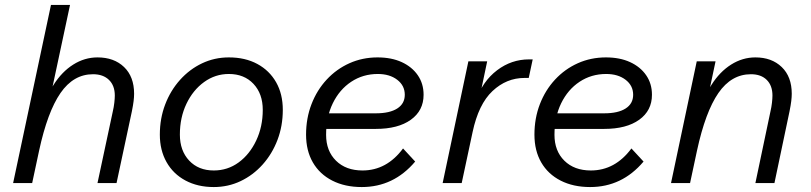

<svg xmlns="http://www.w3.org/2000/svg" viewBox="-20 -740 3278 776"><path d="M33 0 186 -720H263L182 -341L146 -271Q163 -344 196.5 -397Q230 -450 276 -479Q322 -508 374 -508Q441 -508 481.5 -469Q522 -430 522 -361Q522 -348 520 -331.5Q518 -315 513 -290L451 0H374L436 -290Q440 -307 442 -324.5Q444 -342 444 -354Q444 -394 420.5 -417Q397 -440 356 -440Q277 -440 224.5 -364Q172 -288 138 -131L110 0Z M626 -196Q626 -261 647.5 -317.5Q669 -374 707.5 -417Q746 -460 796.5 -484Q847 -508 905 -508Q971 -508 1020 -481.5Q1069 -455 1096 -407.5Q1123 -360 1123 -296Q1123 -231 1101.5 -174.5Q1080 -118 1041.5 -75Q1003 -32 952.5 -8Q902 16 844 16Q779 16 729.5 -10.5Q680 -37 653 -85Q626 -133 626 -196ZM844 -51Q900 -51 944.5 -83.5Q989 -116 1015.5 -172Q1042 -228 1042 -296Q1042 -361 1004.5 -401Q967 -441 905 -441Q850 -441 805 -408.5Q760 -376 733.5 -320.5Q707 -265 707 -196Q707 -131 744.5 -91Q782 -51 844 -51Z M1283 -219V-282H1499Q1555 -282 1585.5 -301.5Q1616 -321 1616 -357Q1616 -394 1585.5 -417.5Q1555 -441 1507 -441Q1447 -441 1399.5 -409.5Q1352 -378 1325 -322.5Q1298 -267 1298 -195Q1298 -130 1338 -90.5Q1378 -51 1445 -51Q1543 -51 1609 -140L1658 -87Q1571 16 1442 16Q1374 16 1323 -10Q1272 -36 1244.5 -83.5Q1217 -131 1217 -196Q1217 -262 1239 -319Q1261 -376 1300.5 -418.5Q1340 -461 1392.5 -484.5Q1445 -508 1506 -508Q1562 -508 1603.5 -489Q1645 -470 1668.5 -436Q1692 -402 1692 -357Q1692 -293 1640.5 -256Q1589 -219 1499 -219Z M1769 0 1873 -492H1949L1916 -335H1904Q1931 -412 1989 -456Q2047 -500 2118 -500H2133L2117 -425H2100Q2027 -425 1970.5 -372Q1914 -319 1890 -206L1846 0Z M2206 -219V-282H2422Q2478 -282 2508.5 -301.5Q2539 -321 2539 -357Q2539 -394 2508.5 -417.5Q2478 -441 2430 -441Q2370 -441 2322.5 -409.5Q2275 -378 2248 -322.5Q2221 -267 2221 -195Q2221 -130 2261 -90.5Q2301 -51 2368 -51Q2466 -51 2532 -140L2581 -87Q2494 16 2365 16Q2297 16 2246 -10Q2195 -36 2167.5 -83.5Q2140 -131 2140 -196Q2140 -262 2162 -319Q2184 -376 2223.5 -418.5Q2263 -461 2315.5 -484.5Q2368 -508 2429 -508Q2485 -508 2526.5 -489Q2568 -470 2591.5 -436Q2615 -402 2615 -357Q2615 -293 2563.5 -256Q2512 -219 2422 -219Z M2692 0 2796 -492H2872L2840 -341L2805 -271Q2822 -344 2855.5 -397Q2889 -450 2935 -479Q2981 -508 3033 -508Q3099 -508 3139.5 -469Q3180 -430 3180 -361Q3180 -348 3178 -331.5Q3176 -315 3171 -290L3110 0H3033L3094 -290Q3098 -307 3100 -324.5Q3102 -342 3102 -354Q3102 -394 3079 -417Q3056 -440 3015 -440Q2936 -440 2883.5 -364Q2831 -288 2797 -131L2769 0Z"/></svg>

Font: Wix Madefor Text
Style: Italic
Weight: 400
Italic angle: -12°
Designer: Dalton Maag Ltd
Foundry: Dalton Maag Ltd
Version: Version 3.100